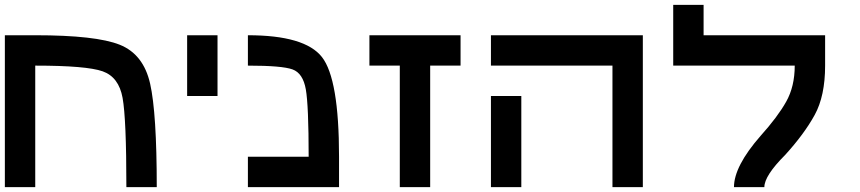

<svg xmlns="http://www.w3.org/2000/svg" viewBox="-20 -770 3540 790"><path d="M125 0H0V-625H125Q375 -625 472.7 -585.9Q570.3 -546.9 597.7 -425.8Q625 -304.7 625 0H500Q500 -281.2 484.4 -367.2Q468.8 -453.1 402.3 -476.6Q335.9 -500 125 -500Z M875 -625V-375H750V-625Z M1000 -500V-625Q1234.4 -625 1304.7 -535.2Q1375 -445.3 1375 -125V0H1000V-125H1250Q1250 -335.9 1238.3 -402.3Q1226.6 -468.8 1183.6 -484.4Q1140.6 -500 1000 -500Z M1875 -625V-500H1750V0H1625V-500H1500V-625Z M2625 -625V0H2500V-500H2000V-625ZM2125 -375V0H2000V-375Z M2875 -750V-625H3375V-500Q3375 -375 3332 -296.9Q3289.1 -218.8 3210.9 -132.8Q3125 -46.9 3125 0H3000Q3000 -85.9 3109.4 -210.9Q3179.7 -289.1 3214.8 -351.6Q3250 -414.1 3250 -500H2750V-625V-750Z"/></svg>

Font: CraftyPE
Style: Regular
Weight: 400
Designer: Erek Butcher
Foundry: Haunted Coop
Version: Version 0.018;April 4, 2024;FontCreator 15.0.0.2962 64-bit